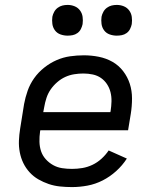

<svg xmlns="http://www.w3.org/2000/svg" viewBox="-20 -753 640 781"><path d="M273 8Q248 8 224 5.5Q200 3 178 -4.5Q156 -12 136 -23.5Q116 -35 100.5 -52Q85 -69 75 -89.5Q65 -110 60.5 -133.5Q56 -157 57 -181Q58 -205 62 -230L78 -330Q83 -357 92.5 -384Q102 -411 119 -435Q136 -459 160 -478Q184 -497 210.5 -508.5Q237 -520 265 -524Q293 -528 321 -528Q352 -528 382 -522Q412 -516 437.5 -501.5Q463 -487 481 -463.5Q499 -440 508 -412Q517 -384 517 -352.5Q517 -321 512 -290L501 -223H144L143 -218Q140 -197 140.5 -176.5Q141 -156 147 -138Q153 -120 166 -105.5Q179 -91 196 -81.5Q213 -72 232.5 -69Q252 -66 273 -66Q294 -66 315 -69.5Q336 -73 356 -82.5Q376 -92 393 -107.5Q410 -123 422 -141L496 -108Q478 -80 452.5 -57Q427 -34 397.5 -19Q368 -4 336 2Q304 8 273 8ZM156 -297H429L430 -302Q433 -321 433.5 -340.5Q434 -360 429.5 -378Q425 -396 415 -411Q405 -426 390.5 -436Q376 -446 357.5 -450Q339 -454 319 -454Q301 -454 282 -451Q263 -448 245.5 -440Q228 -432 212.5 -418.5Q197 -405 186 -389Q175 -373 169 -354.5Q163 -336 160 -318ZM455 -608Q440 -608 426 -613Q412 -618 403.5 -629.5Q395 -641 393 -655.5Q391 -670 393 -685Q395 -695 400.5 -705Q406 -715 415 -721.5Q424 -728 434 -730.5Q444 -733 455 -733Q470 -733 483.5 -727.5Q497 -722 505.5 -710.5Q514 -699 516 -684.5Q518 -670 516 -655Q514 -645 509 -635Q504 -625 495 -618.5Q486 -612 475.5 -610Q465 -608 455 -608ZM255 -608Q240 -608 226 -613Q212 -618 203.5 -629.5Q195 -641 193 -655.5Q191 -670 193 -685Q195 -695 200.5 -705Q206 -715 215 -721.5Q224 -728 234 -730.5Q244 -733 255 -733Q270 -733 283.5 -727.5Q297 -722 305.5 -710.5Q314 -699 316 -684.5Q318 -670 316 -655Q314 -645 309 -635Q304 -625 295 -618.5Q286 -612 275.5 -610Q265 -608 255 -608Z"/></svg>

Font: Zed Sans Extended
Style: Italic
Weight: 400
Width: 7
Italic angle: -9°
Designer: Belleve Invis
Foundry: Belleve Invis
Version: Version 1.0.0; ttfautohint (v1.8.4)